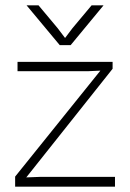

<svg xmlns="http://www.w3.org/2000/svg" viewBox="-20 -703 490 723"><path d="M37 0H413V-37H132L79 -35L404 -444V-470H46V-435H314L358 -437L37 -38ZM80 -683 205 -533H246L370 -683H325L253 -597L225 -560L197 -597L125 -683Z"/></svg>

Font: Kreadon Extra Light
Style: Regular
Weight: 200
Designer: kohakuno
Foundry: StudioGnu
Version: Version 1.000;Glyphs 3.1.2 (3151)